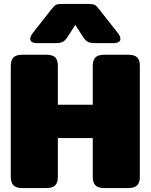

<svg xmlns="http://www.w3.org/2000/svg" viewBox="-20 -959 768 979"><path d="M134 -761Q134 -774 149 -793L241 -910Q255 -929 264.5 -934Q274 -939 302 -939H426Q454 -939 463.5 -934Q473 -929 487 -910L579 -793Q594 -774 594 -761Q594 -750 584.5 -744.5Q575 -739 558 -739H469Q441 -739 429 -745Q417 -751 406 -767L364 -832L322 -767Q311 -751 299 -745Q287 -739 259 -739H170Q153 -739 143.5 -744.5Q134 -750 134 -761ZM35 -57V-623Q35 -652 48.5 -666Q62 -680 95 -680H214Q248 -680 261.5 -666.5Q275 -653 275 -623V-425H453V-623Q453 -652 466.5 -666Q480 -680 513 -680H632Q666 -680 679.5 -666.5Q693 -653 693 -623V-57Q693 -28 679.5 -14Q666 0 632 0H513Q480 0 466.5 -14Q453 -28 453 -57V-255H275V-57Q275 -28 261.5 -14Q248 0 214 0H95Q62 0 48.5 -14Q35 -28 35 -57Z"/></svg>

Font: Mitr
Style: Bold
Weight: 700
Designer: Thanarat Vachiruckul
Foundry: Cadson Demak
Version: Version 1.002